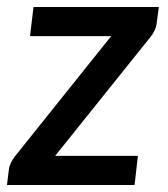

<svg xmlns="http://www.w3.org/2000/svg" viewBox="-31 -530 480 550"><path d="M424 -510 418 -465Q417 -453.5 412 -443Q407 -432.5 400 -424L127 -83.5H364L354.5 0H-11L-5.5 -45Q-5 -52.5 0 -63.2Q5 -74 12.5 -83L287.5 -426.5H55L65 -510Z"/></svg>

Font: Lato SemiBold
Style: Italic
Weight: 600
Italic angle: -7°
Designer: Lukasz Dziedzic with Adam Twardoch and Botio Nikoltchev
Foundry: tyPoland Lukasz Dziedzic
Version: Version 2.015; 2015-08-06; http://www.latofonts.com/